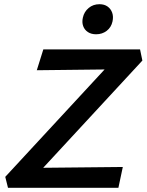

<svg xmlns="http://www.w3.org/2000/svg" viewBox="-20 -893 697 913"><path d="M18 0 5 -52 560 -652 594 -564 155 -559 186 -658H646L657 -605L103 -6L74 -94L564 -99L543 0ZM437 -730Q414 -730 398 -740.5Q382 -751 375.5 -769Q369 -787 374 -809Q380 -837 401.5 -855Q423 -873 453 -873Q476 -873 491.5 -862Q507 -851 513.5 -832.5Q520 -814 515 -791Q509 -763 487.5 -746.5Q466 -730 437 -730Z"/></svg>

Font: Ysabeau
Style: Bold Italic
Weight: 700
Italic angle: -12°
Designer: Christian Thalmann (Catharsis Fonts)
Version: Version 2.002